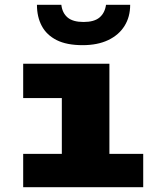

<svg xmlns="http://www.w3.org/2000/svg" viewBox="-20 -775 640 795"><path d="M236 0V-369H76V-511H433V0ZM76 0V-138H573V0ZM322 -588Q256 -588 214.5 -609Q173 -630 153 -667.5Q133 -705 133 -755H234Q238 -721 260 -702.5Q282 -684 326 -684Q370 -684 392 -702.5Q414 -721 419 -755H519Q519 -705 495.5 -667.5Q472 -630 428 -609Q384 -588 322 -588Z"/></svg>

Font: Chivo Mono Black
Style: Regular
Weight: 900
Designer: Hector Gatti
Foundry: Omnibus-Type
Version: Version 1.008